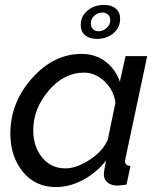

<svg xmlns="http://www.w3.org/2000/svg" viewBox="-20 -750 646 780"><path d="M403 -730Q433 -730 450.5 -715Q468 -700 468 -674Q468 -638 441 -615Q414 -592 373 -592Q343 -592 325.5 -607Q308 -622 308 -648Q308 -684 335.5 -707Q363 -730 403 -730ZM349 -654Q349 -641 357.5 -632Q366 -623 380 -623Q398 -623 413 -636Q428 -649 428 -668Q428 -682 419 -690.5Q410 -699 396 -699Q377 -699 363 -686Q349 -673 349 -654ZM22 -207Q22 -333 110 -432Q198 -531 311 -531Q368 -531 409 -499.5Q450 -468 467 -418L490 -522H578L490 -108Q488 -98 488 -95Q488 -77 510 -76L494 0Q464 4 459 4Q432 4 417 -8.5Q402 -21 402 -41Q402 -57 411 -98Q372 -48 317 -19Q262 10 208 10Q123 10 72.5 -52.5Q22 -115 22 -207ZM418 -183 449 -333Q442 -384 404.5 -419.5Q367 -455 321 -455Q240 -455 177.5 -381.5Q115 -308 115 -221Q115 -155 151 -110.5Q187 -66 246 -66Q291 -66 344.5 -101Q398 -136 418 -183Z"/></svg>

Font: Raleway-v4020 Medium
Style: Italic
Weight: 500
Italic angle: -12°
Designer: Matt McInerney, Pablo Impallari, Rodrigo Fuenzalida
Foundry: Matt McInerney, Pablo Impallari, Rodrigo Fuenzalida
Version: Version 4.020;PS 004.020;hotconv 1.0.88;makeotf.lib2.5.64775